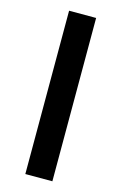

<svg xmlns="http://www.w3.org/2000/svg" viewBox="-118 -819 552 871"><g transform="rotate(15 157.5 -383.5)"><path d="M94 0V-767H221V0Z"/></g></svg>

Font: Noto Sans Condensed ExtraBold
Style: Regular
Weight: 800
Width: 3
Designer: Monotype Design Team
Foundry: Monotype Imaging Inc.
Version: Version 2.013; ttfautohint (v1.8.4.7-5d5b)